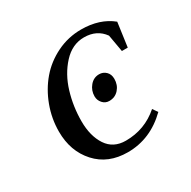

<svg xmlns="http://www.w3.org/2000/svg" viewBox="-112 -562 676 679"><g transform="rotate(-30 226.5 -222.5)"><path d="M50.8 -178.2Q50.8 -231 69.3 -280.8Q87.9 -330.6 120.1 -368.4Q152.3 -406.2 199.2 -429.2Q246.1 -452.1 298.8 -452.1Q374.5 -452.1 423.8 -412.1L410.2 -314H386.2L374 -383.8Q346.2 -422.9 293.9 -422.9Q245.6 -422.9 209 -383.1Q172.4 -343.3 155.3 -286.6Q138.2 -230 138.2 -169.9Q138.2 -109.9 163.8 -71Q189.5 -32.2 240.2 -32.2Q317.9 -32.2 376 -83L390.1 -63Q318.8 6.8 226.1 6.8Q146 6.8 98.4 -45.7Q50.8 -98.1 50.8 -178.2ZM222.2 -223.1Q222.2 -247.1 237.3 -265.1Q252.4 -283.2 274.9 -283.2Q291 -283.2 302.5 -272.2Q314 -261.2 314 -242.2Q314 -217.3 298.8 -200.2Q283.7 -183.1 259.8 -183.1Q243.7 -183.1 232.9 -195.3Q222.2 -207.5 222.2 -223.1Z"/></g></svg>

Font: Dihjauti S
Style: Bold Italic
Weight: 700
Italic angle: -9°
Designer: T. Christopher White
Version: Version 3.0.0